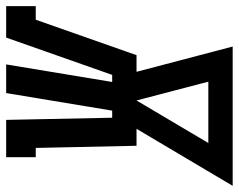

<svg xmlns="http://www.w3.org/2000/svg" viewBox="-138 -679 775 623"><g transform="rotate(90 249.5 -367.5)"><path d="M-42 0V-96H2L117 -423H171L89 -735H541L356 -423H411L418 -96H448V0H327L320 -344H297L240 0H147L204 -344H181L105 -128L60 0ZM264 -423 402 -656H203Z"/></g></svg>

Font: Iosevka Curly Slab Oblique
Style: Bold
Weight: 700
Italic angle: -9°
Monospace: yes
Designer: Belleve Invis
Foundry: Belleve Invis
Version: Version 11.1.0; ttfautohint (v1.8.3)